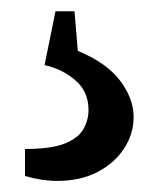

<svg xmlns="http://www.w3.org/2000/svg" viewBox="-20 -20 282 341"><path d="M81.5 301.3C109.2 301.3 133.1 296 153.3 285.4C173.5 274.8 189.2 260.9 200.4 243.7C211.7 226.4 217.3 207.8 217.3 188C217.3 165.9 209.2 144.2 193.1 123C177 101.9 152 84.3 118.2 70.3L112.3 0H78.6L59.1 95.7C79.3 99.9 97.3 108.7 113.3 122.1C129.2 135.4 137.2 153.2 137.2 175.3C137.2 187.3 134.2 198.6 128.2 209.2C122.2 219.8 111.1 228.4 95 234.9C78.9 241.4 55.3 244.6 24.4 244.6V292.5C43.9 298.3 63 301.3 81.5 301.3Z"/></svg>

Font: Antonio
Style: Regular
Weight: 400
Designer: Vernon Adams
Foundry: Vernon Adams
Version: Version 1.002